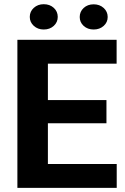

<svg xmlns="http://www.w3.org/2000/svg" viewBox="-20 -902 602 922"><path d="M540.5 -114.3V0H63.5V-710.9H540V-596.2H210V-421.4H491.2V-310.1H210V-114.3ZM123 -820.8Q123 -846.7 142.3 -864.3Q161.6 -881.8 189.9 -881.8Q219.2 -881.8 238.3 -864.3Q257.3 -846.7 257.3 -820.8Q257.3 -795.4 238.3 -777.8Q219.2 -760.3 189.9 -760.3Q161.6 -760.3 142.3 -777.8Q123 -795.4 123 -820.8ZM362.8 -820.3Q362.8 -846.2 381.8 -863.8Q400.9 -881.3 429.7 -881.3Q458.5 -881.3 477.8 -863.8Q497.1 -846.2 497.1 -820.3Q497.1 -794.9 477.8 -777.6Q458.5 -760.3 429.7 -760.3Q400.9 -760.3 381.8 -777.6Q362.8 -794.9 362.8 -820.3Z"/></svg>

Font: Vazirmatn RD UI
Style: Bold
Weight: 700
Designer: Saber Rastikerdar
Foundry: Saber Rastikerdar
Version: Version 33.003